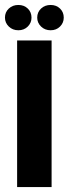

<svg xmlns="http://www.w3.org/2000/svg" viewBox="-36 -754 277 774"><path d="M33 0V-591H172V0ZM38 -632Q15 -632 -0.5 -647Q-16 -662 -16 -683Q-16 -705 -0.5 -719.5Q15 -734 38 -734Q61 -734 76 -719.5Q91 -705 91 -683Q91 -662 76 -647Q61 -632 38 -632ZM168 -632Q145 -632 129.5 -647Q114 -662 114 -683Q114 -705 129.5 -719.5Q145 -734 168 -734Q191 -734 206 -719.5Q221 -705 221 -683Q221 -662 206 -647Q191 -632 168 -632Z"/></svg>

Font: Alumni Sans Thin ExtraBold
Style: Regular
Weight: 800
Version: Version 1.018